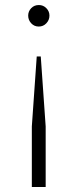

<svg xmlns="http://www.w3.org/2000/svg" viewBox="-20 -543 308 763"><path d="M106.5 200V-40.5L126 -318.5H142L161.5 -40.5V200ZM134 -437.5Q116 -437.5 104 -450.5Q92 -463.5 92 -481Q92 -498 104 -510.5Q116 -523 134.5 -523Q152 -523 164.2 -510.5Q176.5 -498 176.5 -481Q176.5 -463.5 164.2 -450.5Q152 -437.5 134 -437.5Z"/></svg>

Font: Overpass ExtraLight
Style: Regular
Weight: 250
Designer: Delve Withrington, Dave Bailey, Thomas Jockin
Foundry: Delve Fonts LLC
Version: Version 4.000